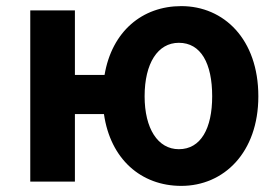

<svg xmlns="http://www.w3.org/2000/svg" viewBox="-20 -594 908 628"><path d="M225 -349V-560H79V0H225V-221H320C341 -74 441 14 573 14C712 14 825 -95 825 -279C825 -466 712 -574 573 -574C445 -574 346 -491 322 -349ZM565 -106C496 -106 453 -174 453 -279C453 -387 496 -454 565 -454C637 -454 674 -387 674 -279C674 -174 637 -106 565 -106Z"/></svg>

Font: Spoqa Han Sans Neo Bold
Style: Bold
Weight: 700
Designer: [Spoqa Han Sans Neo] Dong-huui Kim  Younghwa Kang  Yujin Lee  [Noto Sans] Ryoko NISHIZUKA  (kana & ideographs); Paul D. 
Foundry: Spoqa (http://www.spoqa-han-sans.com)
Version: Version 1.000